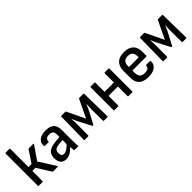

<svg xmlns="http://www.w3.org/2000/svg" viewBox="192 -1734 2797 2797"><g transform="rotate(-45 1590.5 -336.0)"><path d="M471 -12Q474 -8 472 -4Q470 0 464 0H374Q364 0 361 -6L227 -220H163V-10Q163 0 152 0H75Q66 0 66 -10V-673Q66 -683 75 -683H152Q163 -683 163 -673V-299H226L349 -484Q354 -489 361 -489H449Q462 -489 455 -477L310 -267Z M816 0Q807 0 805 -12Q803 -24 800 -49Q797 -74 796 -96L791 -128V-338Q791 -384 773 -403Q755 -422 712 -422Q632 -422 633 -359Q633 -348 624 -348H550Q540 -348 539 -364Q535 -428 581.5 -464Q628 -500 715 -501Q803 -501 845.5 -461.5Q888 -422 888 -337V-122Q888 -87 889.5 -59.5Q891 -32 893 -11Q895 0 884 0ZM635 11Q579 11 548.5 -24Q518 -59 518 -125Q518 -175 537 -207.5Q556 -240 598.5 -258.5Q641 -277 711 -283L804 -292V-228L718 -221Q660 -215 637 -196Q614 -177 614 -134Q614 -102 626.5 -85Q639 -68 666 -68Q697 -68 729 -89Q761 -110 808 -161L811 -91Q763 -38 722.5 -13.5Q682 11 635 11Z M1023 0Q1013 0 1013 -10L1020 -479Q1020 -489 1030 -489H1111Q1120 -489 1122 -482L1255 -204L1388 -482Q1392 -489 1399 -489H1481Q1491 -489 1491 -479L1499 -10Q1499 0 1489 0H1418Q1408 0 1408 -10L1406 -227Q1406 -242 1406.5 -264Q1407 -286 1408.5 -309.5Q1410 -333 1411 -351H1408Q1398 -326 1387 -301.5Q1376 -277 1367 -258L1266 -66Q1263 -61 1255 -61Q1252 -61 1250 -62Q1248 -63 1245 -66L1144 -259Q1134 -278 1124 -302Q1114 -326 1103 -351H1100Q1102 -333 1103 -310Q1104 -287 1104.5 -265.5Q1105 -244 1105 -229L1104 -10Q1104 0 1094 0Z M1924 0Q1914 0 1914 -10V-479Q1914 -489 1924 -489H2001Q2011 -489 2011 -479V-10Q2011 0 2001 0ZM1633 0Q1624 0 1624 -10V-479Q1624 -489 1633 -489H1710Q1721 -489 1721 -479V-10Q1721 0 1710 0ZM1707 -208V-290H1932V-208Z M2328 11Q2231 11 2181 -34.5Q2131 -80 2131 -171V-307Q2131 -402 2181 -451.5Q2231 -501 2327 -501Q2424 -501 2474 -453Q2524 -405 2524 -311V-233Q2524 -223 2514 -223H2227V-182Q2227 -123 2251.5 -96Q2276 -69 2331 -69Q2374 -69 2397 -84.5Q2420 -100 2419 -130Q2419 -140 2430 -140H2505Q2513 -140 2515 -131Q2517 -63 2468.5 -26Q2420 11 2328 11ZM2227 -294H2428V-309Q2428 -366 2403.5 -393.5Q2379 -421 2328 -421Q2277 -421 2252 -393Q2227 -365 2227 -309Z M2646 0Q2636 0 2636 -10L2643 -479Q2643 -489 2653 -489H2734Q2743 -489 2745 -482L2878 -204L3011 -482Q3015 -489 3022 -489H3104Q3114 -489 3114 -479L3122 -10Q3122 0 3112 0H3041Q3031 0 3031 -10L3029 -227Q3029 -242 3029.5 -264Q3030 -286 3031.5 -309.5Q3033 -333 3034 -351H3031Q3021 -326 3010 -301.5Q2999 -277 2990 -258L2889 -66Q2886 -61 2878 -61Q2875 -61 2873 -62Q2871 -63 2868 -66L2767 -259Q2757 -278 2747 -302Q2737 -326 2726 -351H2723Q2725 -333 2726 -310Q2727 -287 2727.5 -265.5Q2728 -244 2728 -229L2727 -10Q2727 0 2717 0Z"/></g></svg>

Font: Sofia Sans Semi Condensed SemiBold
Style: Regular
Weight: 600
Designer: Botio Nikoltchev, Ani Petrova
Foundry: lettersoup
Version: Version 4.100